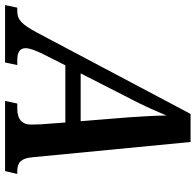

<svg xmlns="http://www.w3.org/2000/svg" viewBox="-86 -726 754 739"><g transform="rotate(90 290.5 -357.0)"><path d="M-59 0H162L172 -47H152C121 -47 107 -58 107 -79C107 -95 116 -118 130 -147L173 -232H393L400 -137C400 -125 401 -114 401 -100C401 -68 383 -47 340 -47H320L310 0H580L591 -47H580C547 -47 531 -62 527 -103L468 -714H360L47 -123C13 -60 -4 -47 -37 -47H-49ZM303 -485C324 -525 341 -562 366 -621C367 -565 370 -525 373 -477L388 -291H204Z"/></g></svg>

Font: Noto Serif Condensed SemiBold
Style: Italic
Weight: 600
Width: 3
Italic angle: -12°
Designer: Monotype Design Team
Foundry: Monotype Imaging Inc.
Version: Version 2.014